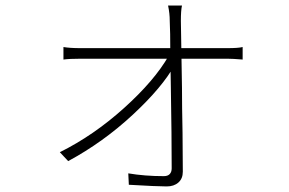

<svg xmlns="http://www.w3.org/2000/svg" viewBox="-20 -623 1040 690"><path d="M630 -548 634 -307Q634 -242 636 -146L637 -6Q637 19 621 33Q605 47 579 47Q545 47 443 41L441 0Q500 10 569 10Q583 10 590 2.5Q597 -5 597 -18Q597 -132 594 -309L592 -430Q592 -512 590 -548Q590 -575 584 -603H634Q630 -586 630 -548ZM269 -450H476H581H680H757H797Q837 -450 852 -454V-409Q816 -412 797 -412H582H477H380H306H270Q229 -412 208 -409V-454Q231 -450 269 -450ZM586 -422H607L608 -390Q564 -310 457.5 -211Q351 -112 225 -44L195 -76Q316 -136 425.5 -234.5Q535 -333 586 -422Z"/></svg>

Font: Merged Yaku Han JP ExtraLight
Style: Regular
Weight: 250
Designer: Ryoko NISHIZUKA 西塚涼子 (kana, bopomofo & ideographs); Paul D. Hunt (Latin, Greek & Cyrillic); Sandoll Communications 산돌커뮤니
Foundry: Adobe
Version: Version 2.004